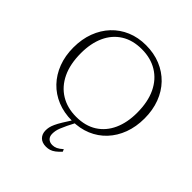

<svg xmlns="http://www.w3.org/2000/svg" viewBox="-249 -856 1274 1274"><g transform="rotate(45 388.0 -219.0)"><path d="M384.5 -692.5Q459.5 -692.5 521.5 -667Q583.5 -641.5 628.2 -595Q673 -548.5 697.2 -484Q721.5 -419.5 721.5 -341.5Q721.5 -263.5 697.5 -199Q673.5 -134.5 629.5 -87.5Q585.5 -40.5 525 -15.2Q464.5 10 391.5 10Q316.5 10 254.5 -15.2Q192.5 -40.5 147.8 -87.2Q103 -134 78.5 -198.5Q54 -263 54 -340.5Q54 -419 78.2 -483.5Q102.5 -548 146.5 -594.8Q190.5 -641.5 251 -667Q311.5 -692.5 384.5 -692.5ZM392 -28Q478 -28 537.8 -66Q597.5 -104 628.8 -172.8Q660 -241.5 660 -333Q660 -435 625.8 -506.8Q591.5 -578.5 529.2 -616.2Q467 -654 384 -654Q298.5 -654 238.5 -616.2Q178.5 -578.5 147.2 -510Q116 -441.5 116 -349.5Q116 -247.5 150.2 -175.8Q184.5 -104 246.8 -66Q309 -28 392 -28ZM392 57.5Q379 84.5 371.8 103Q364.5 121.5 362 135.5Q359.5 149.5 359.5 163.5Q359.5 188.5 374 202.5Q388.5 216.5 413 216.5Q431 216.5 447.8 208.8Q464.5 201 486.5 181.5L493.5 198.5Q474.5 219 458 231.5Q441.5 244 425.5 249Q409.5 254 391 254Q353.5 254 333 233.2Q312.5 212.5 312.5 178.5Q312.5 164.5 315.5 149.5Q318.5 134.5 327.8 113.8Q337 93 355.5 63L400.5 -8.5H425.5Z"/></g></svg>

Font: Newsreader 14pt Light
Style: Regular
Weight: 300
Designer: Hugues Gentile
Foundry: Production Type
Version: Version 1.003